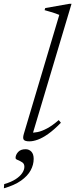

<svg xmlns="http://www.w3.org/2000/svg" viewBox="-98 -735 396 1012"><path d="M214.5 -656.5Q205.5 -660.5 192.8 -664.8Q180 -669 165.8 -673.2Q151.5 -677.5 137 -681.5L140.5 -692.5L268 -715H279L72 -22L61 -36Q78.5 -34.5 100.5 -39Q122.5 -43.5 150.2 -58.2Q178 -73 211.5 -102L223 -88Q186.5 -50.5 156 -29Q125.5 -7.5 101 1.2Q76.5 10 57 10Q33.5 10 27.2 1.5Q21 -7 27.5 -29ZM-16 97.5Q-16 81.5 -2.8 66.5Q10.5 51.5 36.5 51.5Q55 51.5 67.2 64.2Q79.5 77 79.5 102.5Q79.5 133.5 63.5 163Q47.5 192.5 13 217Q-21.5 241.5 -77.5 257.5L-76 235.5Q-38.5 224.5 -15.2 209.2Q8 194 19.2 177Q30.5 160 30.5 144Q30.5 128 19 120.5Q7.5 113 -4.2 108.5Q-16 104 -16 97.5Z"/></svg>

Font: Newsreader 16pt 16pt Light
Style: Italic
Weight: 300
Italic angle: -17°
Version: Version 1.003